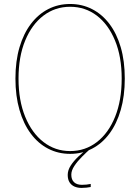

<svg xmlns="http://www.w3.org/2000/svg" viewBox="-20 -764 704 964"><path d="M435.5 159.5V175Q426.5 177 413.8 178.2Q401 179.5 389.5 179.5Q370 179.5 354.2 172.8Q338.5 166 329.2 151.5Q320 137 320 114Q320 90.5 335.2 67Q350.5 43.5 374 21.5Q397.5 -0.5 421.5 -18.5H435.5Q414.5 0 391.8 22.8Q369 45.5 353.5 68.8Q338 92 338 113Q338 138 352 151Q366 164 391.5 164Q402 164 414.5 162.8Q427 161.5 435.5 159.5ZM332 8.5Q272 8.5 221.8 -17.5Q171.5 -43.5 134.8 -92.8Q98 -142 77.8 -212Q57.5 -282 57.5 -369.5Q57.5 -457.5 78 -526.8Q98.5 -596 135.5 -644.5Q172.5 -693 222.5 -718.5Q272.5 -744 332 -744Q391.5 -744 441.8 -718.5Q492 -693 529 -644.5Q566 -596 586.2 -526.8Q606.5 -457.5 606.5 -369.5Q606.5 -282 586.2 -212Q566 -142 529.2 -92.8Q492.5 -43.5 442.2 -17.5Q392 8.5 332 8.5ZM332 -5.5Q408 -5.5 466.5 -50.8Q525 -96 558 -178Q591 -260 591 -369.5Q591 -479.5 557.5 -560.5Q524 -641.5 465.8 -685.8Q407.5 -730 332 -730Q257 -730 198.5 -685.8Q140 -641.5 106.5 -560.5Q73 -479.5 73 -369.5Q73 -259.5 106.5 -177.8Q140 -96 198.5 -50.8Q257 -5.5 332 -5.5Z"/></svg>

Font: Epilogue Thin
Style: Regular
Weight: 250
Designer: Tyler Finck
Foundry: Etcetera Type Co
Version: Version 2.111